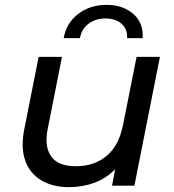

<svg xmlns="http://www.w3.org/2000/svg" viewBox="-20 -764 717 790"><path d="M264 6Q196 6 149 -22.5Q102 -51 83.5 -104Q65 -157 80 -233L139 -530H235L176 -232Q162 -161 190.5 -120.5Q219 -80 292 -80Q367 -80 418 -122Q469 -164 486 -249L542 -530H638L533 0H441L454 -68Q417 -30 368.5 -12Q320 6 264 6ZM242 -607Q253 -670 302 -707Q351 -744 419 -744Q485 -744 528 -707Q571 -670 567 -607H503Q505 -644 480.5 -666Q456 -688 414 -688Q373 -688 344 -666Q315 -644 309 -607Z"/></svg>

Font: Montserrat Medium
Style: Italic
Weight: 500
Italic angle: -11.3°
Designer: Julieta Ulanovsky
Foundry: Julieta Ulanovsky
Version: Version 9.000; ttfautohint (v1.8.4.7-5d5b)